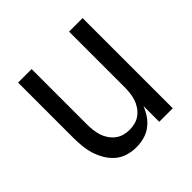

<svg xmlns="http://www.w3.org/2000/svg" viewBox="-142 -648 783 783"><g transform="rotate(-45 250.0 -256.0)"><path d="M220 8Q195 8 171 1Q147 -6 128.5 -21.5Q110 -37 97 -58.5Q84 -80 76.5 -103.5Q69 -127 66.5 -151.5Q64 -176 64 -200V-520H142V-200Q142 -183 144 -166.5Q146 -150 151 -134.5Q156 -119 165.5 -105Q175 -91 188 -81Q201 -71 217 -66.5Q233 -62 250 -62Q267 -62 283 -66.5Q299 -71 312 -81Q325 -91 334.5 -105Q344 -119 349 -134.5Q354 -150 356 -166.5Q358 -183 358 -200V-520H436V0H358V-91Q350 -70 337 -51Q324 -32 305.5 -18Q287 -4 264.5 2Q242 8 220 8Z"/></g></svg>

Font: Iosevka NFM
Style: Regular
Weight: 400
Monospace: yes
Designer: Belleve Invis
Foundry: Belleve Invis
Version: Version 29.0.4; ttfautohint (v1.8.4);Nerd Fonts 3.3.0